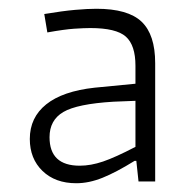

<svg xmlns="http://www.w3.org/2000/svg" viewBox="-20 -766 443 438"><path d="M154 -348Q106 -348 77 -376Q48 -404 48 -449Q48 -498 85.5 -528Q123 -558 196 -566L289 -575V-616Q289 -663 267 -682.5Q245 -702 186 -702Q172 -702 149.5 -700.5Q127 -699 88 -692L81 -734Q123 -741 151.5 -743.5Q180 -746 200 -746Q272 -746 303 -716.5Q334 -687 334 -622V-352H296L291 -399H287Q245 -373 214 -360.5Q183 -348 154 -348ZM162 -388Q187 -388 215 -397.5Q243 -407 289 -431V-536L239 -534Q156 -529 124.5 -510.5Q93 -492 93 -453Q93 -388 162 -388Z"/></svg>

Font: Encode Sans Narrow
Style: ExtraLight
Weight: 200
Designer: Pablo Impallari, Andres Torresi
Foundry: Pablo Impallari, Andres Torresi
Version: Version 1.000; ttfautohint (v1.00) -l 8 -r 50 -G 200 -x 14 -